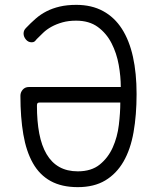

<svg xmlns="http://www.w3.org/2000/svg" viewBox="-20 -760 640 790"><path d="M142 -338Q136 -338 134 -335Q132 -332 132 -325Q132 -261 141.5 -211Q151 -161 171.5 -126Q192 -91 224 -73Q256 -55 300 -55Q356 -55 390.5 -83Q425 -111 444 -153.5Q463 -196 469 -246Q475 -296 475 -338ZM294 -740Q357 -740 404 -714.5Q451 -689 481.5 -641.5Q512 -594 527 -526.5Q542 -459 542 -373Q542 -287 529.5 -216Q517 -145 488 -95Q459 -45 413 -17.5Q367 10 300 10Q234 10 188.5 -15Q143 -40 115.5 -88.5Q88 -137 76 -207Q64 -277 64 -366Q64 -380 73.5 -391Q83 -402 99 -402H477Q477 -445 468.5 -493Q460 -541 439 -582Q418 -623 382.5 -649Q347 -675 293 -675Q262 -675 237 -668Q212 -661 192 -650Q172 -639 157.5 -625Q143 -611 131 -599Q125 -591 121 -588.5Q117 -586 110 -586Q96 -586 86.5 -597.5Q77 -609 77 -622Q77 -629 79.5 -634.5Q82 -640 87 -645Q106 -665 126.5 -683Q147 -701 171.5 -713.5Q196 -726 226 -733Q256 -740 294 -740Z"/></svg>

Font: Maple Mono NL ExtraLight
Style: Regular
Weight: 275
Monospace: yes
Designer: subframe7536
Version: Version 7.000